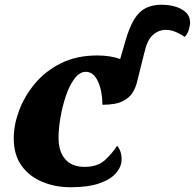

<svg xmlns="http://www.w3.org/2000/svg" viewBox="-20 -780 822 810"><path d="M278 10Q213 10 158 -13Q103 -36 70.5 -81.5Q38 -127 38 -197Q38 -253 60.5 -313.5Q83 -374 127 -427Q171 -480 237 -513Q303 -546 390 -546Q419 -546 443.5 -542Q468 -538 487 -531L509 -607Q526 -666 546.5 -699Q567 -732 595 -746Q623 -760 663 -760Q693 -760 720 -752Q747 -744 764.5 -727.5Q782 -711 782 -685Q782 -673 776.5 -654.5Q771 -636 759 -624Q745 -635 723 -644.5Q701 -654 680 -654Q649 -654 625 -632.5Q601 -611 589 -558L558 -434Q553 -412 540 -390Q527 -368 497.5 -353Q468 -338 412 -338Q412 -395 393.5 -436Q375 -477 342 -477Q316 -477 294.5 -448.5Q273 -420 258 -375.5Q243 -331 235 -284Q227 -237 227 -199Q227 -141 255 -108.5Q283 -76 337 -76Q391 -76 422 -104Q453 -132 474 -165Q482 -157 487.5 -142Q493 -127 493 -107Q493 -78 470.5 -51Q448 -24 400.5 -7Q353 10 278 10Z"/></svg>

Font: Noto Serif Black
Style: Italic
Weight: 900
Italic angle: -12°
Designer: Monotype Design Team
Foundry: Monotype Imaging Inc.
Version: Version 2.013